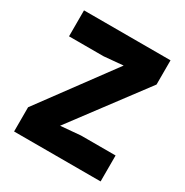

<svg xmlns="http://www.w3.org/2000/svg" viewBox="-162 -830 924 961"><g transform="rotate(30 300.0 -350.0)"><path d="M550 0V-150H350L235 -140L550 -560V-700H50V-550H250L360 -560L50 -140V0Z"/></g></svg>

Font: Millimetre
Style: Bold
Weight: 800
Designer: Jérémy Landes
Version: Version 1.0